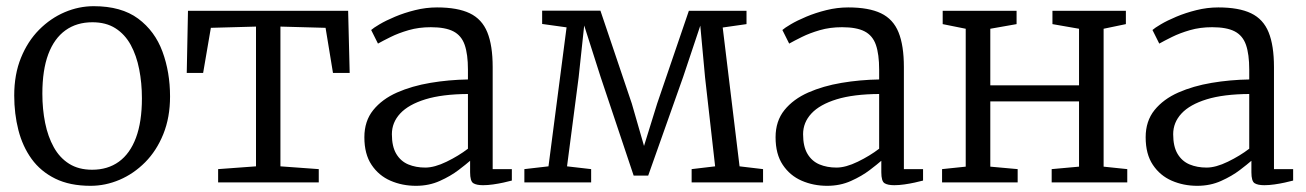

<svg xmlns="http://www.w3.org/2000/svg" viewBox="-20 -590 4224 621"><path d="M26 -281Q26 -349.5 47.8 -403Q69.5 -456.5 106.5 -493.8Q143.5 -531 189.2 -550.5Q235 -570 283 -570Q372.5 -570 426.8 -529.8Q481 -489.5 505.5 -423Q530 -356.5 530 -278Q530 -210 508.2 -156.2Q486.5 -102.5 449.5 -65.2Q412.5 -28 366.8 -8.5Q321 11 273 11Q206 11 158.8 -12.2Q111.5 -35.5 82.2 -76Q53 -116.5 39.5 -169.2Q26 -222 26 -281ZM278 -41Q328.5 -41 364.5 -67Q400.5 -93 419.8 -144.5Q439 -196 439 -272Q439 -321.5 430.2 -366Q421.5 -410.5 402.8 -444.8Q384 -479 353.5 -498.5Q323 -518 279 -518Q228 -518 191.8 -492Q155.5 -466 136.2 -414.8Q117 -363.5 117 -287Q117 -237 126 -192.5Q135 -148 154 -113.8Q173 -79.5 203.8 -60.2Q234.5 -41 278 -41Z M685.5 0V-43L808 -52V-504L662 -500L637 -354H584L588 -555H1106L1111 -354H1057L1033 -500L887 -504V-52L1011 -43V0Z M1158.5 -146Q1158.5 -198.5 1187.2 -234Q1216 -269.5 1264.2 -290.8Q1312.5 -312 1372 -322Q1431.5 -332 1493.5 -333V-365Q1493.5 -414.5 1483 -444.8Q1472.5 -475 1446.5 -488.5Q1420.5 -502 1373.5 -502Q1334.5 -502 1301.8 -492.5Q1269 -483 1243.8 -470.5Q1218.5 -458 1202.5 -449L1180.5 -493Q1187.5 -499.5 1207.8 -511.5Q1228 -523.5 1257.8 -536Q1287.5 -548.5 1322.5 -557.2Q1357.5 -566 1393.5 -566Q1460 -566 1499.5 -547Q1539 -528 1556.2 -485.5Q1573.5 -443 1573.5 -373V-43H1635.5V-6Q1624.5 -3 1608.5 0.5Q1592.5 4 1575 6.5Q1557.5 9 1542.5 9Q1521 9 1510.8 2.5Q1500.5 -4 1500.5 -33V-70Q1488 -59 1462.8 -39.8Q1437.5 -20.5 1402.5 -4.8Q1367.5 11 1325.5 11Q1281 11 1243 -5.5Q1205 -22 1181.8 -56.8Q1158.5 -91.5 1158.5 -146ZM1355.5 -48Q1385.5 -48 1424.5 -67Q1463.5 -86 1493.5 -109V-286Q1410.5 -285.5 1356 -268.8Q1301.5 -252 1274.5 -223Q1247.5 -194 1247.5 -156Q1247.5 -116 1261.8 -92.2Q1276 -68.5 1300.5 -58.2Q1325 -48 1355.5 -48Z M1676 0V-43L1754 -52L1812.5 -501.5L1733.5 -512.5V-555.5H1922L2023.5 -255L2063 -118L2105.5 -255L2208 -555H2394.5V-512L2317.5 -501L2372 -52L2448 -43V0H2217V-43L2293 -52L2260.5 -339L2245 -507L2189.5 -341L2076.5 -22H2029.5L1922.5 -341.5L1869.5 -507.5L1851.5 -339.5L1814 -52L1892 -43V0Z M2488.5 -146Q2488.5 -198.5 2517.2 -234Q2546 -269.5 2594.2 -290.8Q2642.5 -312 2702 -322Q2761.5 -332 2823.5 -333V-365Q2823.5 -414.5 2813 -444.8Q2802.5 -475 2776.5 -488.5Q2750.5 -502 2703.5 -502Q2664.5 -502 2631.8 -492.5Q2599 -483 2573.8 -470.5Q2548.5 -458 2532.5 -449L2510.5 -493Q2517.5 -499.5 2537.8 -511.5Q2558 -523.5 2587.8 -536Q2617.5 -548.5 2652.5 -557.2Q2687.5 -566 2723.5 -566Q2790 -566 2829.5 -547Q2869 -528 2886.2 -485.5Q2903.5 -443 2903.5 -373V-43H2965.5V-6Q2954.5 -3 2938.5 0.5Q2922.5 4 2905 6.5Q2887.5 9 2872.5 9Q2851 9 2840.8 2.5Q2830.5 -4 2830.5 -33V-70Q2818 -59 2792.8 -39.8Q2767.5 -20.5 2732.5 -4.8Q2697.5 11 2655.5 11Q2611 11 2573 -5.5Q2535 -22 2511.8 -56.8Q2488.5 -91.5 2488.5 -146ZM2685.5 -48Q2715.5 -48 2754.5 -67Q2793.5 -86 2823.5 -109V-286Q2740.5 -285.5 2686 -268.8Q2631.5 -252 2604.5 -223Q2577.5 -194 2577.5 -156Q2577.5 -116 2591.8 -92.2Q2606 -68.5 2630.5 -58.2Q2655 -48 2685.5 -48Z M3027 0V-43L3103.5 -51V-497L3029 -512V-555H3268V-512L3183 -497V-314H3470V-497L3384 -512V-555H3621.5V-512L3549.5 -497V-51L3626 -43V0H3381.5V-43L3470 -51V-262H3183V-51L3271.5 -43V0Z M3685.5 -146Q3685.5 -198.5 3714.2 -234Q3743 -269.5 3791.2 -290.8Q3839.5 -312 3899 -322Q3958.5 -332 4020.5 -333V-365Q4020.5 -414.5 4010 -444.8Q3999.5 -475 3973.5 -488.5Q3947.5 -502 3900.5 -502Q3861.5 -502 3828.8 -492.5Q3796 -483 3770.8 -470.5Q3745.5 -458 3729.5 -449L3707.5 -493Q3714.5 -499.5 3734.8 -511.5Q3755 -523.5 3784.8 -536Q3814.5 -548.5 3849.5 -557.2Q3884.5 -566 3920.5 -566Q3987 -566 4026.5 -547Q4066 -528 4083.2 -485.5Q4100.5 -443 4100.5 -373V-43H4162.5V-6Q4151.5 -3 4135.5 0.5Q4119.5 4 4102 6.5Q4084.5 9 4069.5 9Q4048 9 4037.8 2.5Q4027.5 -4 4027.5 -33V-70Q4015 -59 3989.8 -39.8Q3964.5 -20.5 3929.5 -4.8Q3894.5 11 3852.5 11Q3808 11 3770 -5.5Q3732 -22 3708.8 -56.8Q3685.5 -91.5 3685.5 -146ZM3882.5 -48Q3912.5 -48 3951.5 -67Q3990.5 -86 4020.5 -109V-286Q3937.5 -285.5 3883 -268.8Q3828.5 -252 3801.5 -223Q3774.5 -194 3774.5 -156Q3774.5 -116 3788.8 -92.2Q3803 -68.5 3827.5 -58.2Q3852 -48 3882.5 -48Z"/></svg>

Font: Merriweather 7pt Light
Style: Regular
Weight: 300
Designer: Eben Sorkin
Foundry: Eben Sorkin
Version: Version 2.200;gftools[0.9.31]